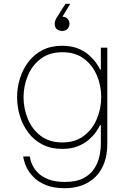

<svg xmlns="http://www.w3.org/2000/svg" viewBox="-20 -781 665 1011"><path d="M322 210Q261 210 220.5 193Q180 176 156 151Q132 126 120.5 101.5Q109 77 105.5 60Q102 43 102 43H137Q137 43 139.5 56.5Q142 70 151.5 90Q161 110 181 130Q201 150 235.5 163.5Q270 177 322 177Q381 177 418 158Q455 139 475.5 108Q496 77 503.5 42Q511 7 511 -24V-122H507Q501 -109 486.5 -88Q472 -67 448.5 -46Q425 -25 390 -11Q355 3 307 3Q248 3 203.5 -20Q159 -43 129.5 -82Q100 -121 85 -169.5Q70 -218 70 -269Q70 -320 85 -368Q100 -416 129.5 -455Q159 -494 203.5 -517Q248 -540 307 -540Q355 -540 390 -526Q425 -512 448.5 -491Q472 -470 486.5 -449.5Q501 -429 507 -415H511V-530H545V-24Q545 33 529 76.5Q513 120 483.5 149.5Q454 179 413 194.5Q372 210 322 210ZM308 -31Q376 -31 421.5 -65.5Q467 -100 490 -155Q513 -210 513 -269Q513 -329 490.5 -383Q468 -437 422.5 -471.5Q377 -506 309 -506Q240 -506 194.5 -471.5Q149 -437 126.5 -382.5Q104 -328 104 -269Q104 -210 126.5 -155Q149 -100 194.5 -65.5Q240 -31 308 -31ZM325 -761H350L294 -669L278 -683Q286 -688 293 -690.5Q300 -693 307 -693Q327 -693 336.5 -681.5Q346 -670 346 -656Q346 -642 336.5 -630Q327 -618 307 -618Q292 -618 280 -627Q268 -636 268 -655Q268 -670 278 -687Q288 -704 310 -738Z"/></svg>

Font: Be Vietnam Pro Variable Thin
Style: Regular
Weight: 100
Designer: Lam Bao, Tony Le, Vietanh Nguyen
Foundry: Yellow Type Foundry
Version: Version 1.002